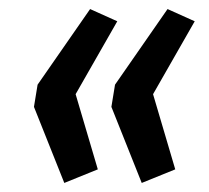

<svg xmlns="http://www.w3.org/2000/svg" viewBox="-20 -483 462 424"><path d="M122 -79 55 -247 63 -296 179 -463 239 -436 147 -275 196 -109ZM293 -79 226 -247 234 -296 350 -463 410 -436 318 -275 367 -109Z"/></svg>

Font: Nunito Sans 7pt Condensed SemiBold
Style: Italic
Weight: 600
Width: 3
Italic angle: -9°
Designer: Vernon Adams
Foundry: Vernon Adams
Version: Version 3.101;gftools[0.9.27]